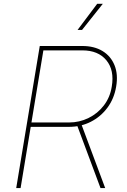

<svg xmlns="http://www.w3.org/2000/svg" viewBox="-20 -963 649 983"><path d="M63 0 183.6 -727.5H401.4Q462.4 -727.5 504.9 -701.7Q547.4 -675.8 566.4 -628.9Q585.4 -582 574.7 -519.5Q564.5 -458 530 -411.6Q495.6 -365.2 444.6 -339.4Q393.6 -313.5 332.5 -313.5H126.5L130.4 -335.9H332.5Q386.7 -335.9 433.3 -358.9Q480 -381.8 511.7 -423.1Q543.5 -464.4 552.2 -519.5Q566.4 -603.5 524.7 -654.3Q482.9 -705.1 401.4 -705.1H202.1L85.4 0ZM494.6 0 371.1 -331.1H395L518.6 0ZM377 -809.6 477.5 -943.4H506.3L399.9 -809.6Z"/></svg>

Font: Inter 17pt Thin
Style: Italic
Weight: 250
Italic angle: -9.3988°
Version: Version 4.001;git-66647c0bb